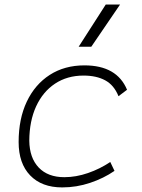

<svg xmlns="http://www.w3.org/2000/svg" viewBox="-20 -815 626 845"><path d="M263.2 -35.2Q314.5 -35.2 367.4 -53.5Q420.4 -71.8 465.3 -102.1L483.9 -63Q436.5 -30.3 376.7 -10.3Q316.9 9.8 253.9 9.8Q163.6 9.8 112.8 -43Q62 -95.7 62 -189.9Q62 -292 97.9 -367.7Q133.8 -443.4 199 -485.4Q264.2 -527.3 351.6 -527.3Q494.6 -527.3 539.1 -419.9L501.5 -391.6Q481.9 -440.4 443.1 -461.4Q404.3 -482.4 347.7 -482.4Q275.9 -482.4 222.2 -446.8Q168.5 -411.1 138.9 -346.7Q109.4 -282.2 108.9 -195.8Q109.9 -120.1 150.4 -77.6Q190.9 -35.2 263.2 -35.2ZM326.2 -609.4 445.3 -794.9H508.3L381.8 -609.4Z"/></svg>

Font: Cascadia Code NF ExtraLight
Style: Italic
Weight: 200
Italic angle: -10°
Monospace: yes
Designer: Aaron Bell
Foundry: Saja Typeworks
Version: Version 2404.023; ttfautohint (v1.8.4)